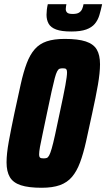

<svg xmlns="http://www.w3.org/2000/svg" viewBox="-20 -880 503 908"><path d="M177 8Q115 8 78.5 -4Q42 -16 26.5 -42.5Q11 -69 11 -112Q11 -153 21.5 -210.5Q32 -268 48 -344Q65 -423 78 -481.5Q91 -540 106.5 -581Q122 -622 144.5 -647.5Q167 -673 201 -684.5Q235 -696 286 -696Q349 -696 385.5 -684Q422 -672 437.5 -646Q453 -620 453 -576Q453 -536 443 -478.5Q433 -421 416 -344Q400 -269 387 -211Q374 -153 358.5 -111.5Q343 -70 320.5 -43.5Q298 -17 263.5 -4.5Q229 8 177 8ZM186 -131Q195 -131 201 -133Q207 -135 212.5 -145Q218 -155 224.5 -177.5Q231 -200 240 -240.5Q249 -281 262 -344Q281 -432 289 -476Q297 -520 297 -537Q297 -547 294.5 -551Q292 -555 288 -556Q284 -557 277 -557Q268 -557 262 -555Q256 -553 250.5 -543Q245 -533 239 -510.5Q233 -488 224 -447.5Q215 -407 202 -344Q190 -285 181.5 -246.5Q173 -208 169 -185Q165 -162 165 -150Q165 -141 167.5 -137Q170 -133 175 -132Q180 -131 186 -131ZM317 -731Q271 -731 245.5 -740.5Q220 -750 210 -768Q200 -786 200 -810Q200 -821 201.5 -834Q203 -847 206 -860H294Q293 -854 292 -848Q291 -842 291 -837Q291 -827 297.5 -820.5Q304 -814 324 -814Q344 -814 354 -820.5Q364 -827 368.5 -837.5Q373 -848 375 -860H463Q457 -832 450 -808.5Q443 -785 428.5 -767.5Q414 -750 387.5 -740.5Q361 -731 317 -731Z"/></svg>

Font: Saira Condensed Black
Style: Italic
Weight: 900
Width: 3
Italic angle: -12°
Designer: Hector Gatti with collaboration of the Omnibus-Type team
Foundry: Omnibus-Type
Version: Version 1.101